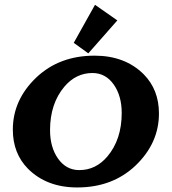

<svg xmlns="http://www.w3.org/2000/svg" viewBox="-20 -782 726 811"><path d="M381.3 -761.7 475.6 -695.8 353 -556.6 291.5 -601.1ZM314.9 -63.5Q384.8 -63.5 433.6 -121.1Q494.1 -192.9 494.1 -304.7Q494.1 -376.5 460.9 -424.3Q426.3 -473.6 370.6 -473.6Q300.8 -473.6 252 -416Q191.4 -344.2 191.4 -232.4Q191.4 -160.6 224.6 -112.8Q259.3 -63.5 314.9 -63.5ZM306.2 9.8Q177.2 9.8 98.1 -69.3Q34.2 -134.3 34.2 -234.4Q34.2 -360.4 133.8 -455.1Q231 -546.9 379.4 -546.9Q508.3 -546.9 587.4 -467.8Q651.4 -402.8 651.4 -302.7Q651.4 -176.8 551.8 -82Q454.6 9.8 306.2 9.8Z"/></svg>

Font: Klaudia
Style: Bold
Weight: 700
Designer: Wojciech Kalinowski "wmk69" (wmk69@o2.pl)
Foundry: Wojciech Kalinowski "wmk69" (wmk69@o2.pl)
Version: Version 3.1.0; 2021-05-10